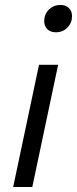

<svg xmlns="http://www.w3.org/2000/svg" viewBox="-20 -753 310 773"><path d="M33 0 137 -492H214L110 0ZM158 -668Q158 -696 177 -714.5Q196 -733 223 -733Q245 -733 257.5 -720.5Q270 -708 270 -688Q270 -661 251.5 -642Q233 -623 205 -623Q183 -623 170.5 -635.5Q158 -648 158 -668Z"/></svg>

Font: Wix Madefor Text
Style: Italic
Weight: 400
Italic angle: -12°
Designer: Dalton Maag Ltd
Foundry: Dalton Maag Ltd
Version: Version 3.100